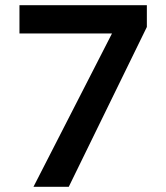

<svg xmlns="http://www.w3.org/2000/svg" viewBox="-20 -720 640 740"><path d="M109 0 427 -621 453 -591H55V-700H546V-616L245 0Z"/></svg>

Font: SUSE Thin SemiBold
Style: Regular
Weight: 600
Version: Version 1.000